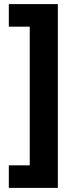

<svg xmlns="http://www.w3.org/2000/svg" viewBox="-20 -750 364 936"><path d="M23 166H262V-730H23V-620H125V56H23Z"/></svg>

Font: Noto Sans Thai Looped UI Narrow ExtraBold
Style: Regular
Weight: 800
Width: 4
Designer: Cadson Demak Team
Foundry: Cadson Demak Co., Ltd.
Version: Version 1.000